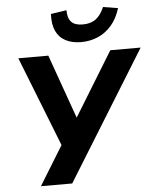

<svg xmlns="http://www.w3.org/2000/svg" viewBox="-61 -995 850 1046"><g transform="rotate(-5 363.5 -471.5)"><path d="M120 0 267 -239 259 -194 58 -705H222L348 -351H344L561 -705H727L291 0ZM407 -763Q358 -763 322.5 -781.5Q287 -800 270 -837Q253 -874 256 -930L342 -943Q342 -900 361.5 -879Q381 -858 424 -858Q468 -858 495.5 -878.5Q523 -899 542 -943L623 -930Q606 -874 574 -837Q542 -800 499.5 -781.5Q457 -763 407 -763Z"/></g></svg>

Font: Nunito Sans 7pt SemiCondensed ExtraBold
Style: Italic
Weight: 800
Width: 4
Italic angle: -9°
Designer: Vernon Adams
Foundry: Vernon Adams
Version: Version 3.101;gftools[0.9.27]